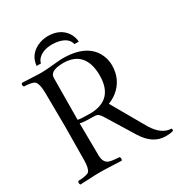

<svg xmlns="http://www.w3.org/2000/svg" viewBox="-189 -933 1003 1072"><g transform="rotate(-30 312.5 -397.0)"><path d="M139.2 -690.9Q145 -757.8 208.5 -789.1Q240.2 -803.7 274.9 -804.2Q354 -804.2 391.6 -749Q408.7 -723.1 411.1 -690.9H382.8Q374 -734.4 313 -748Q294.4 -752 274.9 -752Q211.4 -752 180.7 -717.8Q169.9 -705.1 167 -690.9ZM187 -293Q187 -233.4 189 -85Q189.9 -38.6 220.7 -27.3Q239.3 -21 286.1 -18.1Q294.4 -6.3 286.1 4.9Q264.6 4.4 229 2.4Q181.2 0 149.9 0Q121.6 0 77.1 2.4Q41 4.4 20 4.9Q11.7 -6.8 20 -18.1Q76.7 -20.5 89.8 -32.7Q105.5 -48.8 106 -103Q107.9 -254.4 107.9 -320.8Q107.9 -371.6 106 -536.1Q105 -600.6 85 -614.7Q69.3 -625 20 -627Q11.7 -638.7 20 -649.9Q42.5 -649.4 77.6 -647.5Q120.6 -645 147.9 -645Q169.9 -645 229.5 -650.9Q272.5 -655.3 284.2 -654.8Q446.3 -654.8 492.2 -549.8Q505.4 -518.6 505.9 -485.8Q505.9 -391.1 436 -335.9Q412.1 -317.4 382.8 -306.2L507.8 -87.9Q555.2 -11.7 617.2 -11.2Q620.6 -2.4 618.2 2.9Q603.5 9.8 565.9 9.8Q485.8 8.8 431.2 -79.1L324.2 -252.9Q308.6 -278.3 297.9 -283.2Q287.6 -287.1 272 -287.1Q205.6 -287.1 187 -293ZM189 -583Q187 -417 187 -320.8V-315.9Q209 -311 266.1 -311Q417 -313 418 -467.8Q418 -605.5 313.5 -627.4Q296.4 -630.9 277.8 -630.9Q199.2 -630.9 190.4 -595.2Q189.5 -588.9 189 -583Z"/></g></svg>

Font: Linux Libertine Display O
Style: Regular
Weight: 400
Designer: Philipp H. Poll
Foundry: Philipp H. Poll
Version: Version 5.0.9